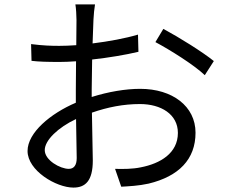

<svg xmlns="http://www.w3.org/2000/svg" viewBox="-20 -819 1040 871"><path d="M721 -688 685 -628C749 -594 860 -525 909 -478L950 -542C901 -582 792 -650 721 -688ZM325 -279 328 -102C328 -69 315 -53 292 -53C253 -53 183 -92 183 -138C183 -183 244 -241 325 -279ZM121 -619 123 -543C157 -539 194 -538 251 -538C272 -538 297 -539 325 -541L324 -410V-353C209 -304 105 -217 105 -134C105 -45 235 32 313 32C367 32 401 2 401 -91L397 -308C469 -333 540 -347 615 -347C710 -347 787 -301 787 -216C787 -124 707 -77 619 -60C582 -52 539 -52 502 -53L530 28C565 26 609 24 654 14C791 -19 867 -96 867 -217C867 -337 762 -416 616 -416C550 -416 472 -403 396 -379V-414L398 -549C471 -557 549 -570 608 -584L606 -662C549 -645 473 -631 400 -622L404 -730C405 -753 408 -781 411 -799H322C325 -782 327 -748 327 -728L326 -614C298 -612 272 -611 249 -611C212 -611 176 -612 121 -619Z"/></svg>

Font: Source Han Sans JP
Style: Regular
Weight: 400
Designer: Ryoko NISHIZUKA 西塚涼子 (kana, bopomofo & ideographs); Paul D. Hunt (Latin, Greek & Cyrillic); Sandoll Communications 산돌커뮤니
Foundry: Adobe
Version: Version 2.004;hotconv 1.0.118;makeotfexe 2.5.65603